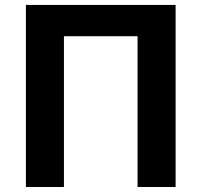

<svg xmlns="http://www.w3.org/2000/svg" viewBox="-20 -747 805 767"><path d="M681.5 -727.3H83.5V0H235.4V-602.3H529.5V0H681.5Z"/></svg>

Font: Magic Ui Pro
Style: Bold
Weight: 700
Designer: Stefan Endress, Andreas Faust
Version: Version 1.000;FEAKit 1.0